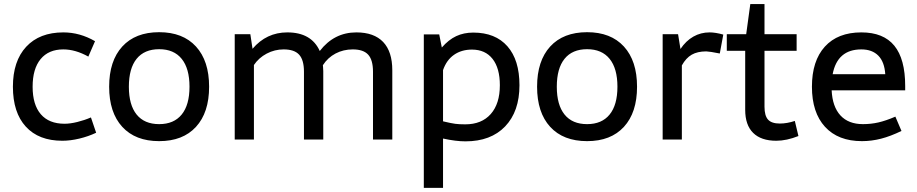

<svg xmlns="http://www.w3.org/2000/svg" viewBox="-20 -681 4475 937"><path d="M443.8 -480 411.1 -404.8Q348.1 -439.9 289.1 -439.9Q217.3 -439.9 178.2 -392.6Q139.2 -345.2 139.2 -257.8Q139.2 -169.9 179.2 -123.5Q219.2 -77.1 294.9 -77.1Q322.8 -77.1 357.4 -85.7Q392.1 -94.2 423.8 -107.9L449.2 -33.2Q411.1 -15.1 367.2 -4.6Q323.2 5.9 284.2 5.9Q168.9 5.9 106 -63Q43 -131.8 43 -257.8Q43 -382.8 107.9 -452.9Q172.9 -522.9 289.1 -522.9Q369.6 -522.9 443.8 -480Z M1000.5 -257.8Q1000.5 -131.8 936.5 -62Q872.6 7.8 756.8 7.8Q640.6 7.8 576.7 -62Q512.7 -131.8 512.7 -257.8Q512.7 -383.8 576.7 -453.9Q640.6 -523.9 756.8 -523.9Q872.6 -523.9 936.5 -453.9Q1000.5 -383.8 1000.5 -257.8ZM608.9 -257.8Q608.9 -168.9 646.7 -122.1Q684.6 -75.2 756.8 -75.2Q828.6 -75.2 866.7 -122.1Q904.8 -168.9 904.8 -257.8Q904.8 -346.7 866.7 -393.8Q828.6 -440.9 756.8 -440.9Q684.6 -440.9 646.7 -394Q608.9 -347.2 608.9 -257.8Z M1382.3 -522.9Q1499.5 -522.9 1540.5 -432.1Q1610.4 -522.9 1719.2 -522.9Q1805.2 -522.9 1849.9 -476.1Q1894.5 -429.2 1894.5 -337.9V0H1800.3V-331.1Q1800.3 -388.2 1776.9 -414.1Q1753.4 -439.9 1701.7 -439.9Q1655.8 -439.9 1617.7 -419.9Q1579.6 -399.9 1555.7 -362.8Q1555.7 -360.8 1556.6 -353.5Q1557.6 -346.2 1557.6 -334V0H1463.4V-331.1Q1463.4 -388.2 1439.9 -414.1Q1416.5 -439.9 1364.3 -439.9Q1320.3 -439.9 1281.5 -419.4Q1242.7 -398.9 1219.2 -363.8V0H1125.5V-514.2H1201.7L1212.4 -442.9Q1280.3 -522.9 1382.3 -522.9Z M2515.1 -265.1Q2515.1 -137.2 2445.3 -64.2Q2375.5 8.8 2251.5 8.8Q2204.6 8.8 2142.1 -4.9V235.8H2048.3V-513.2H2123.5L2136.2 -449.2Q2169.4 -487.3 2206.3 -504.6Q2243.2 -522 2289.6 -522Q2397.5 -522 2456.3 -455.1Q2515.1 -388.2 2515.1 -265.1ZM2419.4 -265.1Q2419.4 -348.1 2383.8 -393.6Q2348.1 -439 2283.2 -439Q2232.4 -439 2195.8 -413.6Q2159.2 -388.2 2142.1 -338.9V-88.9Q2183.1 -79.1 2202.1 -76.7Q2221.2 -74.2 2250.5 -74.2Q2330.6 -74.2 2375 -124.5Q2419.4 -174.8 2419.4 -265.1Z M3088.9 -257.8Q3088.9 -131.8 3024.9 -62Q2960.9 7.8 2845.2 7.8Q2729 7.8 2665 -62Q2601.1 -131.8 2601.1 -257.8Q2601.1 -383.8 2665 -453.9Q2729 -523.9 2845.2 -523.9Q2960.9 -523.9 3024.9 -453.9Q3088.9 -383.8 3088.9 -257.8ZM2697.3 -257.8Q2697.3 -168.9 2735.1 -122.1Q2772.9 -75.2 2845.2 -75.2Q2917 -75.2 2955.1 -122.1Q2993.2 -168.9 2993.2 -257.8Q2993.2 -346.7 2955.1 -393.8Q2917 -440.9 2845.2 -440.9Q2772.9 -440.9 2735.1 -394Q2697.3 -347.2 2697.3 -257.8Z M3442.9 -522.9Q3471.7 -522.9 3509.8 -512.2L3492.7 -419.9Q3443.8 -429.7 3426.8 -430.2Q3383.8 -430.2 3355.7 -414.1Q3327.6 -397.9 3307.6 -361.8V0H3213.9V-514.2H3289.1L3300.8 -441.9Q3327.6 -481.9 3363.8 -502.4Q3399.9 -522.9 3442.9 -522.9Z M3768.6 5.9Q3694.3 5.9 3655.5 -32.5Q3616.7 -70.8 3616.7 -145V-433.1H3526.9V-514.2H3621.6L3641.6 -661.1H3710.9V-514.2H3867.7V-433.1H3710.9V-160.2Q3710.9 -116.2 3728.3 -97.2Q3745.6 -78.1 3785.6 -78.1Q3820.8 -78.1 3858.9 -90.8L3876.5 -17.1Q3818.4 5.9 3768.6 5.9Z M4191.4 -75.2Q4230.5 -75.2 4266.8 -83.5Q4303.2 -91.8 4349.6 -111.8L4379.4 -42Q4326.2 -16.1 4279.8 -4.2Q4233.4 7.8 4186.5 7.8Q4070.3 7.8 4006.3 -62Q3942.4 -131.8 3942.4 -257.8Q3942.4 -383.8 4005.4 -453.4Q4068.4 -522.9 4183.6 -522.9Q4291.5 -522.9 4344.5 -458Q4397.5 -393.1 4397.5 -261.2V-240.2H4038.6Q4042.5 -160.2 4081.5 -117.7Q4120.6 -75.2 4191.4 -75.2ZM4183.6 -439.9Q4066.4 -439.9 4043.5 -318.8H4300.3Q4296.4 -378.9 4266.4 -409.4Q4236.3 -439.9 4183.6 -439.9Z"/></svg>

Font: Sarala
Style: Regular
Weight: 400
Designer: Andres Torresi
Foundry: Huerta Tipografica
Version: Version 1.004;PS 001.003;hotconv 1.0.70;makeotf.lib2.5.58329